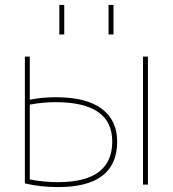

<svg xmlns="http://www.w3.org/2000/svg" viewBox="-20 -750 702 780"><path d="M421 -610V-730H441V-610ZM221 -610V-730H241V-610ZM561 0V-520H581V0ZM81 -520H101V-345Q153 -355 206 -355Q331 -355 393.5 -308Q456 -261 456 -175Q456 10 216 10Q144 10 81 -5ZM101 -325V-21Q158 -10 216 -10Q436 -10 436 -175Q436 -335 206 -335Q153 -335 101 -325Z"/></svg>

Font: Mplus 1p Thin
Style: Regular
Weight: 250
Version: Version 1.061